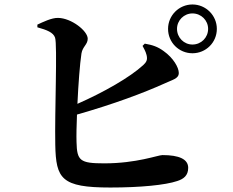

<svg xmlns="http://www.w3.org/2000/svg" viewBox="-20 -820 1040 858"><path d="M731 -691C731 -630 780 -582 840 -582C900 -582 949 -630 949 -691C949 -751 900 -800 840 -800C780 -800 731 -751 731 -691ZM771 -691C771 -729 802 -760 840 -760C879 -760 910 -729 910 -691C910 -652 879 -621 840 -621C802 -621 771 -652 771 -691ZM617 -615C621 -607 631 -591 635 -574C640 -553 635 -543 620 -529C560 -474 444 -408 326 -356C330 -443 337 -535 344 -581C349 -612 372 -621 372 -647C372 -682 299 -739 240 -740C211 -741 171 -721 147 -710V-698C190 -686 218 -675 226 -652C237 -620 224 -317 227 -173C230 -21 254 18 473 18C607 18 719 7 772 -11C800 -20 821 -35 821 -70C821 -109 780 -127 706 -127C686 -127 591 -90 446 -90C337 -90 324 -102 322 -185C321 -213 322 -258 324 -308C489 -355 622 -405 713 -446C751 -464 779 -468 779 -494C779 -518 755 -561 711 -592C685 -611 662 -619 627 -625Z"/></svg>

Font: Noto Serif SC
Style: Bold
Weight: 700
Designer: Ryoko NISHIZUKA 西塚涼子 (kana & ideographs); Frank Grießhammer (Latin, Greek & Cyrillic); Wenlong ZHANG 张文龙 (bopomofo); San
Foundry: Adobe
Version: Version 2.001;hotconv 1.1.0;makeotfexe 2.6.0